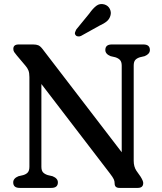

<svg xmlns="http://www.w3.org/2000/svg" viewBox="-20 -917 792 937"><path d="M262.5 -27Q262.5 0 230.5 0H76Q44.5 0 44.5 -27Q44.5 -46.5 70 -57L93.5 -62.5Q108.5 -67 116 -76Q123.5 -85 123.5 -103.5V-540.5Q123.5 -561 118.8 -573Q114 -585 104.5 -596L61.5 -647Q53.5 -656.5 49.2 -663Q45 -669.5 45 -678.5Q45 -700 71 -700H142Q157 -700 166.8 -696Q176.5 -692 187 -678.5L574 -174V-596.5Q574 -614.5 566.2 -623.5Q558.5 -632.5 543 -637.5L519.5 -643Q494 -653.5 494 -673Q494 -700 525.5 -700H680Q711.5 -700 711.5 -673Q711.5 -653.5 686 -643L662.5 -637.5Q647 -632.5 639.8 -623.8Q632.5 -615 632.5 -596.5V-132Q632.5 -104 645.5 -84L666 -55Q679 -34 679 -24Q679 0 652.5 0H563Q539.5 0 539.5 -21.5Q539.5 -33 535.2 -42.2Q531 -51.5 516.5 -70.5L182 -507V-103.5Q182 -85 189.8 -76.2Q197.5 -67.5 213 -62.5L236.5 -57Q262.5 -46.5 262.5 -27ZM415.5 -850.5Q433 -875.5 450 -888.5Q467 -901.5 489 -895.5Q507.5 -890 515.8 -873.8Q524 -857.5 519 -841Q514 -823.5 501 -812.8Q488 -802 465 -791.5L375 -741.5Q368.5 -738.5 360.8 -739.2Q353 -740 349 -745.5Q344 -751.5 346.2 -758.8Q348.5 -766 352.5 -773.5Z"/></svg>

Font: Fraunces 72pt S100
Style: Regular
Weight: 400
Version: Version 1.000; ttfautohint (v1.8.3)